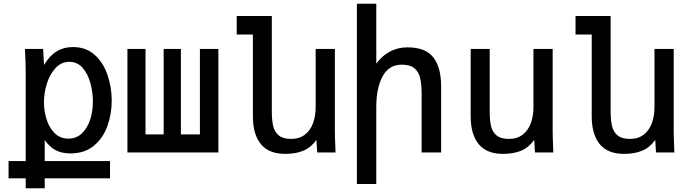

<svg xmlns="http://www.w3.org/2000/svg" viewBox="-20 -810 3640 1020"><path d="M25.5 45.5H116.5V-429.5Q116.5 -482 113 -538L112.5 -550H209L214 -464.5Q268.5 -560 367.5 -560Q437.5 -560 483.8 -517.8Q530 -475.5 551.8 -410.2Q573.5 -345 573.5 -275.5Q573.5 -205.5 551 -141.5Q528.5 -77.5 479.2 -36.2Q430 5 354 5Q308 5 275.5 -12.2Q243 -29.5 217.5 -66V45.5H564.5V137.5H217.5V190H116.5V137.5H25.5ZM473.5 -270.5Q473.5 -318 460.8 -366.8Q448 -415.5 419.8 -448.5Q391.5 -481.5 348.5 -481.5Q305.5 -481.5 274.8 -448.2Q244 -415 228.8 -365.2Q213.5 -315.5 213.5 -266.5Q213.5 -221.5 227 -177.2Q240.5 -133 269.8 -103.2Q299 -73.5 343 -73.5Q385.5 -73.5 415 -101.5Q444.5 -129.5 459 -174.5Q473.5 -219.5 473.5 -270.5Z M1140 0H657V-550H753V-96H849.5V-550H941V-96H1042V-550H1140Z M1323.5 -192.5V-626.5H1237.5V-725H1424V-218Q1424 -171.5 1431.2 -140.5Q1438.5 -109.5 1460.8 -90.8Q1483 -72 1526.5 -72Q1571.5 -72 1600.8 -95.5Q1630 -119 1643.5 -157.2Q1657 -195.5 1657 -241V-550H1759V-119Q1759 -87 1761 -41L1762.5 0H1665L1661 -67Q1632.5 -26.5 1592 -9.5Q1551.5 7.5 1495 7.5Q1408.5 7.5 1366 -44.2Q1323.5 -96 1323.5 -192.5Z M1876 -790H1979V-472Q2010.5 -515 2052.8 -536.8Q2095 -558.5 2144.5 -558.5Q2240 -558.5 2281.8 -505.5Q2323.5 -452.5 2323.5 -351.5V0H2220V-306Q2220 -359.5 2212.5 -393.5Q2205 -427.5 2182 -447Q2159 -466.5 2114.5 -466.5Q2046.5 -466.5 2012.8 -404.8Q1979 -343 1979 -241.5V167.5H1876Z M2480.5 -192.5V-550H2581.5V-218Q2581.5 -171 2588.5 -140.2Q2595.5 -109.5 2617.8 -90.8Q2640 -72 2683.5 -72Q2728.5 -72 2757.8 -95.5Q2787 -119 2800.5 -157.2Q2814 -195.5 2814 -241V-550H2916V-119Q2916 -87 2918 -41L2919.5 0H2822L2818 -67Q2789.5 -26.5 2749 -9.5Q2708.5 7.5 2652 7.5Q2565.5 7.5 2523 -44.2Q2480.5 -96 2480.5 -192.5Z M3123.5 -192.5V-626.5H3037.5V-725H3224V-218Q3224 -171.5 3231.2 -140.5Q3238.5 -109.5 3260.8 -90.8Q3283 -72 3326.5 -72Q3371.5 -72 3400.8 -95.5Q3430 -119 3443.5 -157.2Q3457 -195.5 3457 -241V-550H3559V-119Q3559 -87 3561 -41L3562.5 0H3465L3461 -67Q3432.5 -26.5 3392 -9.5Q3351.5 7.5 3295 7.5Q3208.5 7.5 3166 -44.2Q3123.5 -96 3123.5 -192.5Z"/></svg>

Font: JuliaMono Medium
Style: Regular
Weight: 500
Monospace: yes
Designer: cormullion
Foundry: corm
Version: Version 0.054; ttfautohint (v1.8.4)